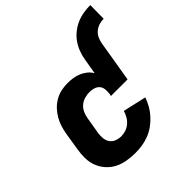

<svg xmlns="http://www.w3.org/2000/svg" viewBox="-197 -895 1056 1056"><g transform="rotate(-45 331.0 -367.5)"><path d="M429 -549Q433 -575 442.5 -601.5Q452 -628 468 -651.5Q484 -675 507 -693.5Q530 -712 555.5 -723Q581 -734 608.5 -738.5Q636 -743 662 -743L661 -638Q643 -638 625 -632.5Q607 -627 592 -614.5Q577 -602 569 -584.5Q561 -567 558 -549ZM263 8Q230 8 198 2.5Q166 -3 138.5 -17Q111 -31 90 -54.5Q69 -78 58 -107Q47 -136 46.5 -169Q46 -202 52 -235L68 -335Q72 -359 79.5 -383.5Q87 -408 100 -430.5Q113 -453 131 -472Q149 -491 171.5 -504Q194 -517 218.5 -522.5Q243 -528 268 -528Q290 -528 311.5 -525Q333 -522 352.5 -513.5Q372 -505 388 -492Q404 -479 414 -461L429 -549H558L518 -309H389L392 -325Q394 -342 392 -358.5Q390 -375 380 -386.5Q370 -398 354 -403Q338 -408 321 -408Q302 -408 282.5 -402.5Q263 -397 247.5 -384Q232 -371 223.5 -352.5Q215 -334 212 -316L195 -216Q192 -196 194 -176Q196 -156 206.5 -141Q217 -126 235 -119Q253 -112 273 -112Q291 -112 309 -118Q327 -124 342 -137Q357 -150 366.5 -167Q376 -184 381 -201L517 -170Q508 -144 494 -119.5Q480 -95 460.5 -74Q441 -53 418 -36.5Q395 -20 369 -10Q343 0 316 4Q289 8 263 8Z"/></g></svg>

Font: Iosevka Heavy Extended
Style: Italic
Weight: 900
Width: 7
Italic angle: -9°
Monospace: yes
Designer: Belleve Invis
Foundry: Belleve Invis
Version: Version 32.5.0; ttfautohint (v1.8.4)